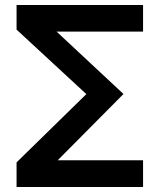

<svg xmlns="http://www.w3.org/2000/svg" viewBox="-20 -745 640 765"><path d="M46 -98 324 -370 46 -627V-725H550V-619H205.5L472 -370.5L210 -106.5H550V0H46Z"/></svg>

Font: JuliaMono SemiBold
Style: Regular
Weight: 600
Monospace: yes
Designer: cormullion
Foundry: corm
Version: Version 0.055; ttfautohint (v1.8.4)